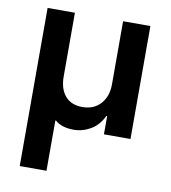

<svg xmlns="http://www.w3.org/2000/svg" viewBox="-80 -569 744 837"><g transform="rotate(10 292.5 -150.0)"><path d="M63.3 200V-500H184.2V-218.3Q184.2 -163.3 210.8 -132.1Q237.5 -100.8 286.7 -100.8Q337.5 -100.8 367.5 -133.8Q397.5 -166.7 397.5 -221.7V-500H518.3V0H400.8V-80.8H397.5Q376.7 -37.5 341.2 -17.1Q305.8 3.3 265.8 3.3Q240.8 3.3 219.6 -3.3Q198.3 -10 185 -22.5H181.7V200Z"/></g></svg>

Font: Funnel Sans SemiBold
Style: Regular
Weight: 600
Designer: NORD ID, Kristian Moeller
Foundry: Dicotype
Version: Version 1.000